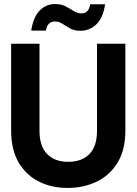

<svg xmlns="http://www.w3.org/2000/svg" viewBox="-20 -916 674 948"><path d="M314 12Q236 12 173 -19Q110 -50 72.5 -113Q35 -176 35 -271V-700H175V-270Q175 -194 212.5 -155.5Q250 -117 317 -117Q384 -117 421.5 -155.5Q459 -194 459 -270V-700H599V-271Q599 -176 560.5 -113Q522 -50 457 -19Q392 12 314 12ZM376 -764Q347 -764 326.5 -775.5Q306 -787 288.5 -798.5Q271 -810 251 -810Q214 -810 207 -765H134Q145 -833 176.5 -864.5Q208 -896 251 -896Q283 -896 304.5 -884.5Q326 -873 344 -861.5Q362 -850 382 -850Q419 -850 425 -895H499Q489 -828 456 -796Q423 -764 376 -764Z"/></svg>

Font: Host Grotesk ExtraBold
Style: Regular
Weight: 800
Designer: Doğukan Karapınar
Foundry: Element Type
Version: Version 1.003; ttfautohint (v1.8.4.7-5d5b)